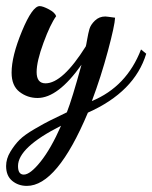

<svg xmlns="http://www.w3.org/2000/svg" viewBox="-40 -329 499 629"><path d="M337 -271Q336 -246 313.5 -162Q291 -78 261 2Q375 -45 422 -167L439 -153Q401 -28 248 40Q147 280 48 280Q20 280 0 263.5Q-20 247 -20 215Q-20 191 -6 168Q8 145 24 129Q40 113 73.5 93.5Q107 74 124.5 65.5Q142 57 179 39Q196 -4 227 -117Q150 -8 83 -8Q50 -8 24 -28Q-2 -48 -2 -91Q-2 -145 32 -227Q66 -309 90 -309Q100 -309 120 -298.5Q140 -288 144 -276Q125 -250 102.5 -189Q80 -128 80 -93Q80 -56 109 -56Q165 -56 241 -177Q242 -179 245.5 -199.5Q249 -220 253 -234Q257 -248 271 -261.5Q285 -275 305 -275Q309 -275 337 -271ZM38 243Q59 243 93 200.5Q127 158 160 83Q19 154 19 215Q19 243 38 243Z"/></svg>

Font: Dancing Script
Style: Bold
Weight: 700
Designer: Pablo Impallari
Foundry: Pablo Impallari. www.impallari.com Igino Marini. www.ikern.com
Version: Version 1.002